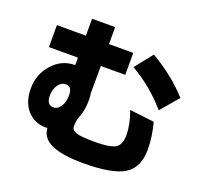

<svg xmlns="http://www.w3.org/2000/svg" viewBox="-147 -984 1295 1228"><g transform="rotate(20 500.0 -370.0)"><path d="M275.4 -499H276.4V-549.8H79.1V-699.2H276.4V-814.5H433.6V-699.2H598.6V-549.8H432.6L431.6 -363.3Q435.5 -343.8 435.5 -314.5Q435.5 -241.2 408.2 -181.6Q402.3 -154.3 402.3 -128.4Q402.3 -102.5 435.1 -91.3Q467.8 -80.1 563.5 -80.1Q659.2 -80.1 698.2 -100.1Q737.3 -120.1 737.3 -191.4Q737.3 -262.7 705.1 -349.6L872.1 -330.1Q897.5 -237.3 897.5 -149.4Q897.5 -26.4 816.9 23.4Q736.3 73.2 537.1 73.2Q252 73.2 247.1 -60.5L235.4 -59.6Q158.2 -59.6 109.4 -114.3Q60.5 -168.9 60.5 -263.7Q60.5 -358.4 123 -428.7Q185.5 -499 275.4 -499ZM190.4 -260.7Q190.4 -197.3 237.3 -197.3Q266.6 -197.3 286.1 -227.5Q305.7 -257.8 305.7 -303.7Q305.7 -363.3 262.7 -363.3Q232.4 -363.3 211.4 -333.5Q190.4 -303.7 190.4 -260.7ZM630.9 -614.3 726.6 -734.4Q881.8 -642.6 980.5 -531.2L877 -410.2Q770.5 -534.2 630.9 -614.3Z"/></g></svg>

Font: GenEi M Gothic v2 Heavy
Style: Regular
Weight: 800
Version: Version 2.0